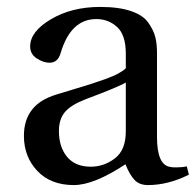

<svg xmlns="http://www.w3.org/2000/svg" viewBox="-20 -522 565 554"><path d="M150 -144Q150 -98 173.5 -69.5Q197 -41 242 -41Q280 -41 311.5 -65Q343 -89 343 -143V-284Q324 -272 228 -236Q186 -220 168 -199.5Q150 -179 150 -144ZM49 -130Q49 -221 142 -249Q157 -254 189.5 -263.5Q222 -273 240.5 -279Q259 -285 283 -293.5Q307 -302 321.5 -310Q336 -318 343 -325V-367Q343 -421 318 -444Q293 -467 258 -467Q184 -467 155 -369Q147 -341 123 -341Q105 -341 86 -353.5Q67 -366 67 -388Q67 -431 127 -466.5Q187 -502 269 -502Q323 -502 358 -490Q393 -478 408 -456.5Q423 -435 428 -415.5Q433 -396 433 -369V-127Q433 -49 468 -41Q474 -39 488 -39Q507 -39 519 -42L525 -18Q465 12 407 12Q382 12 368 -3Q354 -18 342 -48Q251 12 193 12Q126 12 87.5 -29Q49 -70 49 -130Z"/></svg>

Font: Heuristica
Style: Regular
Weight: 400
Version: Version 1.0.1 ; ttfautohint (v1.4.1)